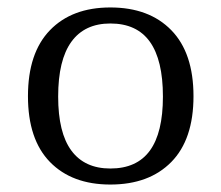

<svg xmlns="http://www.w3.org/2000/svg" viewBox="-20 -485 594 515"><path d="M276 10Q173 10 114 -50.5Q55 -111 55 -227Q55 -343 114 -404Q173 -465 276 -465Q380 -465 439.5 -404Q499 -343 499 -227Q499 -111 439.5 -50.5Q380 10 276 10ZM276 -33Q347 -33 382 -81Q417 -129 417 -226Q417 -324 382 -373Q347 -422 276 -422Q207 -422 171.5 -373Q136 -324 136 -226Q136 -129 171.5 -81Q207 -33 276 -33Z"/></svg>

Font: Noto Serif Thai SemiCondensed
Style: Regular
Weight: 400
Width: 4
Designer: Monotype Design Team
Foundry: Monotype Imaging Inc.
Version: Version 2.002